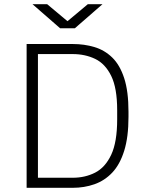

<svg xmlns="http://www.w3.org/2000/svg" viewBox="-20 -896 712 916"><path d="M107 0V-686H327Q382 -686 430.5 -671.5Q479 -657 515.5 -621.5Q552 -586 572.5 -523Q593 -460 593 -363V-338Q593 -242 572.5 -176.5Q552 -111 515.5 -72.5Q479 -34 430.5 -17Q382 0 327 0ZM161 -48H327Q386 -48 434 -72.5Q482 -97 510.5 -157.5Q539 -218 539 -327V-370Q539 -476 510.5 -534Q482 -592 434 -615Q386 -638 327 -638H161ZM267 -761 135 -876H205L315 -784H289L399 -876H469L337 -761Z"/></svg>

Font: Chivo Medium Thin
Style: Regular
Weight: 250
Version: Version 2.002